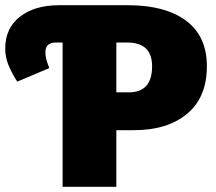

<svg xmlns="http://www.w3.org/2000/svg" viewBox="-20 -716 828 736"><path d="M773 -462Q773 -343 697.5 -280Q622 -217 494 -217H426V0H220V-553H195Q154 -553 154 -516Q154 -502 157.5 -488.5Q161 -475 169 -455L46 -403Q25 -436 12.5 -466.5Q0 -497 0 -530Q0 -608 56.5 -652Q113 -696 206 -696H471Q614 -696 693.5 -636.5Q773 -577 773 -462ZM563 -462Q563 -553 468 -553H426V-362H474Q563 -362 563 -462Z"/></svg>

Font: Fira Sans Black
Style: Regular
Weight: 900
Designer: Carrois Corporate & Edenspiekermann AG
Foundry: Carrois Corporate GbR & Edenspiekermann AG
Version: Version 4.203